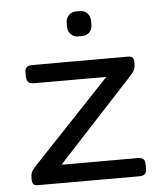

<svg xmlns="http://www.w3.org/2000/svg" viewBox="-50 -723 654 767"><g transform="rotate(-5 277.0 -339.0)"><path d="M242 -620V-636Q242 -653 253.5 -665.5Q265 -678 282 -678H300Q317 -678 328.5 -665.5Q340 -653 340 -636V-620Q340 -602 329 -590Q318 -578 300 -578H282Q265 -578 253.5 -590.5Q242 -603 242 -620ZM48 -26Q48 -45 52 -54Q56 -63 70 -78L381 -407H92Q76 -407 68.5 -414Q61 -421 61 -436V-453Q61 -468 68.5 -474Q76 -480 92 -480H475Q488 -480 493 -473.5Q498 -467 498 -454Q498 -437 494 -427Q490 -417 476 -402L172 -73H477Q493 -73 500 -66.5Q507 -60 507 -44V-27Q507 -12 500 -6Q493 0 477 0H71Q58 0 53 -6.5Q48 -13 48 -26Z"/></g></svg>

Font: Mitr Light
Style: Regular
Weight: 300
Designer: Thanarat Vachiruckul
Foundry: Cadson Demak
Version: Version 1.002